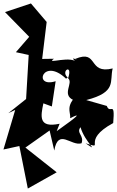

<svg xmlns="http://www.w3.org/2000/svg" viewBox="-47 -816 678 1111"><path d="M197 -475 223 -689 132 -796 -18 -746 122 -603 45 -514 119 -498 104 -243 1 -161 41 -180 -27 49 65 29 114 275 281 181 100 38 240 -61 267 55C290 -77 365 32 425 13C441 -34 392 -45 419 -80C444 9 536 73 448 13C571 52 415 1 608 -104C620 -241 590 -151 571 -203L452 -237C631 -283 586 -345 605 -420C458 -384 525 -533 388 -475C437 -447 326 -513 406 -447C374 -504 211 -438 265 -476ZM298 -100C175 -74 188 -142 204 -218L253 -200L275 -346C142 -304 201 -488 335 -361L345 -367C300 -406 377 -452 347 -363C380 -336 307 -269 378 -237L498 -338C306 -220 364 -180 359 -132C417 -161 421 -156 281 -57Z"/></svg>

Font: Asimov Silicon
Style: Regular
Weight: 400
Designer: Google
Version: Version 2.000980; 2014